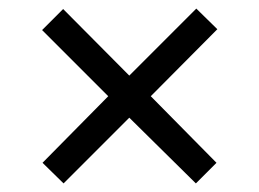

<svg xmlns="http://www.w3.org/2000/svg" viewBox="-20 -577 603 447"><path d="M128 -150 79 -198 232 -353 78 -507 127 -556 281 -401 437 -557 486 -509 331 -353 484 -198 436 -150 281 -303Z"/></svg>

Font: Noto Sans Mono SemiCondensed
Style: Regular
Weight: 400
Width: 4
Designer: Monotype Design Team
Foundry: Monotype Imaging Inc.
Version: Version 2.010